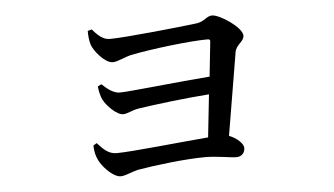

<svg xmlns="http://www.w3.org/2000/svg" viewBox="-41 -564 1083 623"><g transform="rotate(-5 500.0 -253.0)"><path d="M260 -120 249 -113C249 -96 253 -79 258 -69C266 -48 302 -6 329 -6C344 -6 365 -17 386 -22C444 -32 543 -44 608 -44C645 -44 690 -35 708 -35C723 -35 736 -45 736 -63C736 -77 714 -97 690 -106L735 -375C739 -399 765 -407 765 -426C765 -453 694 -500 669 -500C651 -500 644 -483 618 -479C573 -473 382 -453 332 -453C309 -453 292 -471 276 -489L263 -485C263 -472 264 -456 268 -442C274 -420 310 -377 335 -377C352 -377 371 -389 396 -395C464 -409 592 -424 648 -424C654 -424 657 -422 656 -416L644 -303C548 -296 381 -277 350 -277C328 -277 309 -293 292 -309L280 -303C281 -289 285 -271 291 -259C301 -239 333 -206 354 -206C369 -206 382 -216 406 -220C460 -228 554 -240 637 -246L622 -107C535 -100 371 -82 322 -82C294 -82 278 -101 260 -120Z"/></g></svg>

Font: Noto Serif JP Medium
Style: Regular
Weight: 500
Designer: Ryoko NISHIZUKA 西塚涼子 (kana & ideographs); Frank Grießhammer (Latin, Greek & Cyrillic); Wenlong ZHANG 张文龙 (bopomofo); San
Foundry: Adobe
Version: Version 2.001;hotconv 1.1.0;makeotfexe 2.6.0